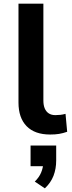

<svg xmlns="http://www.w3.org/2000/svg" viewBox="-20 -725 396 1049"><path d="M254 10Q170 10 125.5 -35.5Q81 -81 81 -165V-705H217V-176Q217 -150 224.5 -132.5Q232 -115 246.5 -105.5Q261 -96 282 -96Q297 -96 310 -97.5Q323 -99 338 -103L347 -5Q324 3 303 6.5Q282 10 254 10ZM225 304 170 267Q194 244 205 217Q216 190 216 166L244 183H147V70H287V152Q287 197 272.5 235Q258 273 225 304Z"/></svg>

Font: Nunito Sans 7pt
Style: Bold
Weight: 700
Designer: Vernon Adams
Foundry: Vernon Adams
Version: Version 3.101;gftools[0.9.27]